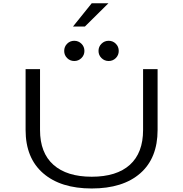

<svg xmlns="http://www.w3.org/2000/svg" viewBox="-20 -1112 1090 1144"><path d="M415 -954 526.5 -1092.5H626L486 -954ZM362.5 -808.5Q362.5 -834 380 -851.5Q397.5 -869 422.5 -869Q447.5 -869 465.2 -851.5Q483 -834 483 -808.5Q483 -783.5 465.2 -766Q447.5 -748.5 422.5 -748.5Q397.5 -748.5 380 -766Q362.5 -783.5 362.5 -808.5ZM567 -808.5Q567 -834 584.8 -851.5Q602.5 -869 627.5 -869Q652.5 -869 670 -851.5Q687.5 -834 687.5 -808.5Q687.5 -783.5 670 -766Q652.5 -748.5 627.5 -748.5Q602.5 -748.5 584.8 -766Q567 -783.5 567 -808.5ZM526.5 11Q341.5 11 237 -79.8Q132.5 -170.5 132.5 -337.5V-700H218.5V-337Q218.5 -201 298.5 -130Q378.5 -59 526.5 -59Q675 -59 753.8 -130Q832.5 -201 832.5 -337.5V-700H919V-337.5Q919 -170 815.8 -79.5Q712.5 11 526.5 11Z"/></svg>

Font: League Mono Extended Light
Style: Regular
Weight: 300
Width: 9
Designer: Tyler Finck
Foundry: The League of Moveable Type / Tyler Finck
Version: Version 2.210